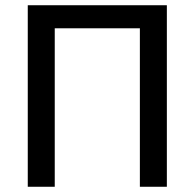

<svg xmlns="http://www.w3.org/2000/svg" viewBox="-20 -713 743 733"><path d="M86 0V-693H617V0H514V-605H189V0Z"/></svg>

Font: Ubuntu Sans Medium
Style: Regular
Weight: 500
Designer: Dalton Maag Ltd
Foundry: Dalton Maag Ltd
Version: Version 1.006; ttfautohint (v1.8.4.7-5d5b)